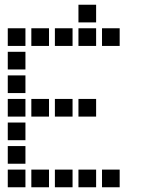

<svg xmlns="http://www.w3.org/2000/svg" viewBox="-20 -808 640 815"><path d="M314 -788Q313 -788 313 -788Q313 -788 313 -787V-714Q313 -713 313 -713Q313 -713 314 -713H387Q388 -713 388 -713Q388 -713 388 -714V-787Q388 -788 388 -788Q388 -788 387 -788ZM14 -688Q13 -688 13 -688Q13 -688 13 -687V-614Q13 -613 13 -613Q13 -613 14 -613H87Q88 -613 88 -613Q88 -613 88 -614V-687Q88 -688 88 -688Q88 -688 87 -688ZM114 -688Q113 -688 113 -688Q113 -688 113 -687V-614Q113 -613 113 -613Q113 -613 114 -613H187Q188 -613 188 -613Q188 -613 188 -614V-687Q188 -688 188 -688Q188 -688 187 -688ZM214 -688Q213 -688 213 -688Q213 -688 213 -687V-614Q213 -613 213 -613Q213 -613 214 -613H287Q288 -613 288 -613Q288 -613 288 -614V-687Q288 -688 288 -688Q288 -688 287 -688ZM314 -688Q313 -688 313 -688Q313 -688 313 -687V-614Q313 -613 313 -613Q313 -613 314 -613H387Q388 -613 388 -613Q388 -613 388 -614V-687Q388 -688 388 -688Q388 -688 387 -688ZM414 -688Q413 -688 413 -688Q413 -688 413 -687V-614Q413 -613 413 -613Q413 -613 414 -613H487Q488 -613 488 -613Q488 -613 488 -614V-687Q488 -688 488 -688Q488 -688 487 -688ZM14 -588Q13 -588 13 -588Q13 -588 13 -587V-514Q13 -513 13 -513Q13 -513 14 -513H87Q88 -513 88 -513Q88 -513 88 -514V-587Q88 -588 88 -588Q88 -588 87 -588ZM14 -488Q13 -488 13 -488Q13 -488 13 -487V-414Q13 -413 13 -413Q13 -413 14 -413H87Q88 -413 88 -413Q88 -413 88 -414V-487Q88 -488 88 -488Q88 -488 87 -488ZM14 -388Q13 -388 13 -388Q13 -388 13 -387V-314Q13 -313 13 -313Q13 -313 14 -313H87Q88 -313 88 -313Q88 -313 88 -314V-387Q88 -388 88 -388Q88 -388 87 -388ZM114 -388Q113 -388 113 -388Q113 -388 113 -387V-314Q113 -313 113 -313Q113 -313 114 -313H187Q188 -313 188 -313Q188 -313 188 -314V-387Q188 -388 188 -388Q188 -388 187 -388ZM214 -388Q213 -388 213 -388Q213 -388 213 -387V-314Q213 -313 213 -313Q213 -313 214 -313H287Q288 -313 288 -313Q288 -313 288 -314V-387Q288 -388 288 -388Q288 -388 287 -388ZM314 -388Q313 -388 313 -388Q313 -388 313 -387V-314Q313 -313 313 -313Q313 -313 314 -313H387Q388 -313 388 -313Q388 -313 388 -314V-387Q388 -388 388 -388Q388 -388 387 -388ZM14 -288Q13 -288 13 -288Q13 -288 13 -287V-214Q13 -213 13 -213Q13 -213 14 -213H87Q88 -213 88 -213Q88 -213 88 -214V-287Q88 -288 88 -288Q88 -288 87 -288ZM14 -188Q13 -188 13 -188Q13 -188 13 -187V-114Q13 -113 13 -113Q13 -113 14 -113H87Q88 -113 88 -113Q88 -113 88 -114V-187Q88 -188 88 -188Q88 -188 87 -188ZM14 -88Q13 -88 13 -88Q13 -88 13 -87V-14Q13 -13 13 -13Q13 -13 14 -13H87Q88 -13 88 -13Q88 -13 88 -14V-87Q88 -88 88 -88Q88 -88 87 -88ZM114 -88Q113 -88 113 -88Q113 -88 113 -87V-14Q113 -13 113 -13Q113 -13 114 -13H187Q188 -13 188 -13Q188 -13 188 -14V-87Q188 -88 188 -88Q188 -88 187 -88ZM214 -88Q213 -88 213 -88Q213 -88 213 -87V-14Q213 -13 213 -13Q213 -13 214 -13H287Q288 -13 288 -13Q288 -13 288 -14V-87Q288 -88 288 -88Q288 -88 287 -88ZM314 -88Q313 -88 313 -88Q313 -88 313 -87V-14Q313 -13 313 -13Q313 -13 314 -13H387Q388 -13 388 -13Q388 -13 388 -14V-87Q388 -88 388 -88Q388 -88 387 -88ZM414 -88Q413 -88 413 -88Q413 -88 413 -87V-14Q413 -13 413 -13Q413 -13 414 -13H487Q488 -13 488 -13Q488 -13 488 -14V-87Q488 -88 488 -88Q488 -88 487 -88Z"/></svg>

Font: Doto
Style: Bold
Weight: 700
Monospace: yes
Version: Version 1.000